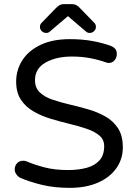

<svg xmlns="http://www.w3.org/2000/svg" viewBox="-20 -897 656 927"><path d="M317 10Q242 10 182.5 -4.5Q123 -19 79 -38Q68 -43 59.5 -54.5Q51 -66 51 -79Q51 -96 62 -108.5Q73 -121 92 -121Q102 -121 111 -117Q145 -102 194.5 -89Q244 -76 308 -76Q358 -76 397.5 -86.5Q437 -97 460 -122.5Q483 -148 483 -191Q483 -223 460 -242.5Q437 -262 399 -275Q361 -288 315.5 -299Q270 -310 225 -323.5Q180 -337 142 -359Q104 -381 81 -415.5Q58 -450 58 -503Q58 -559 87.5 -605.5Q117 -652 175 -680Q233 -708 317 -708Q376 -708 426 -699Q476 -690 516 -675Q527 -671 535.5 -662Q544 -653 544 -635Q544 -620 533.5 -606.5Q523 -593 504 -593Q500 -593 496 -594.5Q492 -596 488 -597Q454 -609 413.5 -616.5Q373 -624 327 -624Q251 -624 200 -595Q149 -566 149 -510Q149 -473 172 -451Q195 -429 233 -416Q271 -403 316 -392.5Q361 -382 406 -369Q451 -356 489 -334.5Q527 -313 550 -277.5Q573 -242 573 -185Q573 -129 541.5 -84.5Q510 -40 452.5 -15Q395 10 317 10ZM203 -738Q190 -738 181 -747.5Q172 -757 173 -768Q173 -779 181 -787L249 -857Q257 -865 266 -871Q275 -877 289 -877H327Q341 -877 350.5 -871Q360 -865 367 -857L435 -787Q443 -779 443 -768Q444 -757 435 -747.5Q426 -738 413 -738Q402 -738 395 -745L308 -819L221 -745Q214 -738 203 -738Z"/></svg>

Font: Varela Round
Style: Regular
Weight: 400
Designer: Joe Prince, Avraham Cornfeld
Foundry: Joe Prince, Avraham Cornfeld
Version: Version 3.010; ttfautohint (v1.8.4.7-5d5b)